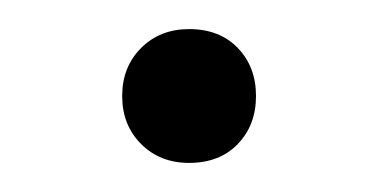

<svg xmlns="http://www.w3.org/2000/svg" viewBox="-20 -109 259 132"><path d="M64 -43Q64 -63 77 -76Q90 -89 110 -89Q131 -89 143.5 -76Q156 -63 156 -43Q156 -23 143.5 -10Q131 3 110 3Q90 3 77 -10Q64 -23 64 -43Z"/></svg>

Font: SN Pro Light
Style: Regular
Weight: 300
Designer: Tobias Whetton
Foundry: Supernotes
Version: Version 1.002